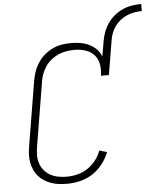

<svg xmlns="http://www.w3.org/2000/svg" viewBox="-61 -971 860 1031"><g transform="rotate(-5 369.5 -455.5)"><path d="M260 8Q237 8 215.5 5.5Q194 3 174 -4Q154 -11 136.5 -22Q119 -33 105.5 -48.5Q92 -64 83.5 -83Q75 -102 71 -123Q67 -144 68 -166.5Q69 -189 73 -211L130 -556Q134 -581 142.5 -606Q151 -631 165.5 -653.5Q180 -676 201 -694Q222 -712 246 -723.5Q270 -735 296 -739Q322 -743 347 -743Q372 -743 397 -738.5Q422 -734 443.5 -723.5Q465 -713 481.5 -696Q498 -679 507 -657L520 -735Q524 -760 533 -785Q542 -810 557 -832Q572 -854 593 -871.5Q614 -889 638.5 -900Q663 -911 688.5 -915Q714 -919 739 -919V-881Q719 -881 698.5 -877.5Q678 -874 658.5 -865.5Q639 -857 622 -843.5Q605 -830 592.5 -812.5Q580 -795 573 -775Q566 -755 563 -735L533 -554H490Q495 -584 490.5 -614Q486 -644 467 -665.5Q448 -687 419.5 -696Q391 -705 361 -705Q339 -705 317 -701.5Q295 -698 274.5 -689Q254 -680 235.5 -665.5Q217 -651 204 -632Q191 -613 183 -592Q175 -571 172 -549L115 -204Q111 -181 111 -158Q111 -135 118 -114Q125 -93 139 -76.5Q153 -60 172 -49.5Q191 -39 213.5 -34.5Q236 -30 260 -30Q288 -30 317 -37Q346 -44 371.5 -60.5Q397 -77 416.5 -101.5Q436 -126 446 -155L487 -143Q474 -109 450.5 -79Q427 -49 396 -29Q365 -9 329.5 -0.5Q294 8 260 8Z"/></g></svg>

Font: Iosevka Curly Slab XLtEx
Style: Italic
Weight: 200
Width: 7
Italic angle: -9°
Monospace: yes
Designer: Belleve Invis
Foundry: Belleve Invis
Version: Version 11.1.0; ttfautohint (v1.8.3)